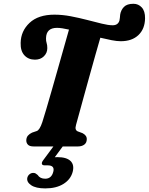

<svg xmlns="http://www.w3.org/2000/svg" viewBox="-20 -794 807 1041"><path d="M392.5 -118Q387.5 -101 390.8 -92.8Q394 -84.5 402 -81.5L427.5 -72Q451.5 -59.5 450.5 -38.5Q450 -19.5 436.8 -9.8Q423.5 0 402.5 0H162.5Q141 0 131.8 -9.2Q122.5 -18.5 122.5 -33Q123 -49 131.5 -58.8Q140 -68.5 154 -75L179 -83.5Q195 -88.5 209.5 -132Q217 -155.5 230.8 -201.8Q244.5 -248 261.2 -306.5Q278 -365 295.2 -426Q312.5 -487 328 -541.8Q343.5 -596.5 354 -633.5Q334.5 -638 318 -640.5Q301.5 -643 289 -643Q230.5 -643 229.5 -586.5Q229 -572 232.8 -560.8Q236.5 -549.5 236.5 -533Q236.5 -507 218 -488.8Q199.5 -470.5 169.5 -470.5Q134 -470.5 112.2 -494.2Q90.5 -518 92 -561.5Q93 -625.5 140.2 -670Q187.5 -714.5 275 -714.5Q318 -714.5 363.8 -705.8Q409.5 -697 452.8 -685.8Q496 -674.5 531.8 -665.8Q567.5 -657 591 -657Q619.5 -657 627.5 -682Q629.5 -690 630 -697.5Q630.5 -705 631.5 -714.5Q635.5 -739.5 652 -756.5Q668.5 -773.5 703.5 -773.5Q730.5 -773.5 748.8 -753.5Q767 -733.5 766.5 -694.5Q765.5 -637 730.5 -603.8Q695.5 -570.5 634.5 -570.5Q614 -570.5 585.5 -576Q557 -581.5 524 -589.5Q512.5 -550 497.2 -496Q482 -442 465.8 -383.8Q449.5 -325.5 434.8 -271.8Q420 -218 408.8 -177Q397.5 -136 392.5 -118ZM275.5 -8H326L277 58.5Q284 58 291.5 58Q341 58 362.5 79Q384 100 374 138Q363 179 324 203.2Q285 227.5 225.5 227.5Q174.5 227.5 149 210.2Q123.5 193 128 170Q131 158 140 150.8Q149 143.5 159.5 143.5Q167.5 143 173.2 146.5Q179 150 184 154.5Q197 175 225 175Q259.5 175 269 137Q278 102.5 238 102.5H222.5Q208.5 102.5 207 94Q205.5 85.5 215.5 73Z"/></svg>

Font: Fraunces 9pt S050
Style: Bold Italic
Weight: 700
Italic angle: -16°
Version: Version 1.000; ttfautohint (v1.8.3)